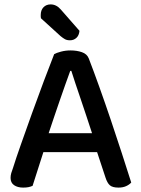

<svg xmlns="http://www.w3.org/2000/svg" viewBox="-20 -843 642 872"><path d="M421 -152H177L128 1Q119 5 109 7Q99 9 85 9Q60 9 44 -2Q28 -13 28 -35Q28 -46 31 -56.5Q34 -67 39 -80Q52 -122 75.5 -188.5Q99 -255 125.5 -329Q152 -403 179 -474.5Q206 -546 226 -597Q236 -603 257 -608.5Q278 -614 300 -614Q329 -614 352 -606Q375 -598 383 -578Q405 -521 431 -448.5Q457 -376 483 -299Q509 -222 533 -148Q557 -74 576 -14Q567 -4 552.5 2.5Q538 9 518 9Q491 9 479 -1.5Q467 -12 459 -37ZM299 -521Q289 -494 277 -460Q265 -426 252 -388.5Q239 -351 226 -312.5Q213 -274 201 -238H398Q385 -278 371.5 -318.5Q358 -359 345.5 -396Q333 -433 322 -465.5Q311 -498 304 -521ZM166 -760Q165 -764 165 -768Q165 -772 165 -775Q165 -797 177.5 -810Q190 -823 210 -823Q236 -823 256 -800L341 -703Q339 -682 327 -671Q315 -660 298 -660Q284 -660 275 -665Q266 -670 255 -679Z"/></svg>

Font: Baloo 2 Medium
Style: Regular
Weight: 500
Designer: Sarang Kulkarni and Ek Type
Foundry: Ek Type
Version: Version 1.640;hotconv 1.0.111;makeotfexe 2.5.65597; ttfautoh